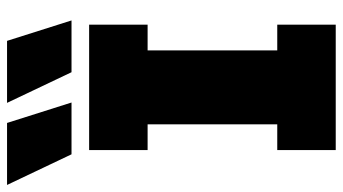

<svg xmlns="http://www.w3.org/2000/svg" viewBox="-283 -739 973 545"><g transform="rotate(-90 203.5 -466.5)"><path d="M50 0H406V-166H333V-534H406V-700H50V-534H123V-166H50ZM185 -750 127 -933H-49L38 -750ZM418 -750 360 -933H184L271 -750Z"/></g></svg>

Font: Finlandica Black
Style: Regular
Weight: 900
Designer: Niklas Ekholm, Juho Hiilivirta, Jaakko Suomalainen
Foundry: Helsinki Type Studio
Version: Version 2.000;Glyphs 3.2 (3202)